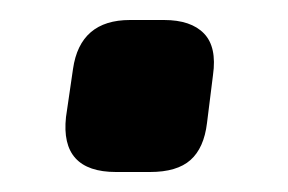

<svg xmlns="http://www.w3.org/2000/svg" viewBox="-20 -355 288 192"><path d="M144 -335Q171 -335 184 -321.5Q197 -308 193 -280L187 -232Q184 -207 170.5 -195Q157 -183 130 -183H96Q40 -183 46 -238L53 -286Q60 -335 110 -335Z"/></svg>

Font: Exo 2
Style: Bold Italic
Weight: 700
Italic angle: -8°
Designer: Natanael Gama
Foundry: Natanael Gama
Version: Version 2.010